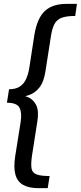

<svg xmlns="http://www.w3.org/2000/svg" viewBox="-20 -873 420 998"><path d="M179 105Q130 105 100 88Q70 71 60 34Q50 -3 59 -61L87 -237Q95 -285 82 -312Q69 -339 16 -339L27 -409Q62 -409 83.5 -423.5Q105 -438 116 -463Q127 -488 132 -518L159 -694Q168 -747 187.5 -782.5Q207 -818 241 -835.5Q275 -853 329 -853H380L371 -790Q325 -790 300 -780.5Q275 -771 262.5 -747Q250 -723 244 -680L216 -501Q208 -448 185.5 -419Q163 -390 131.5 -379Q100 -368 62 -368L58 -381Q95 -381 124.5 -368.5Q154 -356 168.5 -326Q183 -296 174 -241L146 -62Q140 -19 144 3Q148 25 170 33.5Q192 42 238 42L228 105Z"/></svg>

Font: Bitter Thin Medium
Style: Italic
Weight: 500
Italic angle: -9°
Version: Version 3.021